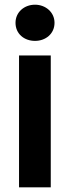

<svg xmlns="http://www.w3.org/2000/svg" viewBox="-20 -797 298 817"><path d="M61 0H196V-561H61ZM46 -700C46 -653 83 -623 129 -623C174 -623 212 -653 212 -700C212 -745 174 -777 129 -777C83 -777 46 -745 46 -700Z"/></svg>

Font: Swile Sans
Style: Bold
Weight: 700
Designer: Lord
Foundry: Lord
Version: Version 1.477;FEAKit 1.0